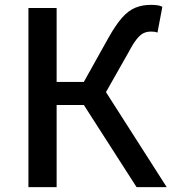

<svg xmlns="http://www.w3.org/2000/svg" viewBox="-20 -770 707 790"><path d="M97 0V-737H213V-433H325L426 -614Q457 -669 483 -698Q509 -727 537.5 -738.5Q566 -750 601 -750Q614 -750 626.5 -748.5Q639 -747 648 -742L628 -636Q620 -639 613 -639.5Q606 -640 601 -640Q584 -640 570.5 -633.5Q557 -627 542.5 -609Q528 -591 509 -555L416 -391L666 0H542L325 -338H213V0Z"/></svg>

Font: Noto Sans SC Medium
Style: Regular
Weight: 500
Designer: Ryoko NISHIZUKA  (kana, bopomofo & ideographs); Paul D. Hunt (Latin, Greek & Cyrillic); Sandoll Communications , Soo-you
Foundry: Adobe
Version: Version 2.004-H2;hotconv 1.0.118;makeotfexe 2.5.65603